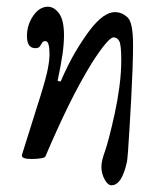

<svg xmlns="http://www.w3.org/2000/svg" viewBox="-20 -461 468 570"><path d="M311 89Q300 89 290.5 71.5Q281 54 281 34Q281 17 292 -13Q297 -27 304.5 -56Q312 -85 320.5 -123.5Q329 -162 334.5 -203.5Q340 -245 340 -284Q340 -328 334 -339Q328 -350 317 -350Q309 -350 292 -329.5Q275 -309 252 -273Q216 -214 182.5 -145.5Q149 -77 115 3Q114 7 101.5 9Q89 11 74 11Q45 11 45 1Q45 -2 46 -4L89 -141Q112 -212 119.5 -245Q127 -278 127 -300Q127 -339 115 -339Q108 -339 105 -334Q102 -329 98.5 -323.5Q95 -318 85 -318Q60 -318 60 -354Q60 -387 78.5 -414Q97 -441 122 -441Q141 -441 155.5 -421Q170 -401 170 -356Q170 -331 165.5 -299.5Q161 -268 151 -221L160 -219Q183 -272 204.5 -308Q226 -344 247 -372Q288 -425 321 -425Q343 -425 360 -408Q375 -392 375 -327Q375 -298 373.5 -255.5Q372 -213 369.5 -167.5Q367 -122 364.5 -80.5Q362 -39 360 -11Q358 17 356 23Q341 89 311 89Z"/></svg>

Font: Junicode Two Beta Condensed
Style: Italic
Weight: 400
Width: 3
Italic angle: -9°
Version: Version 1.053; ttfautohint (v1.8.4)